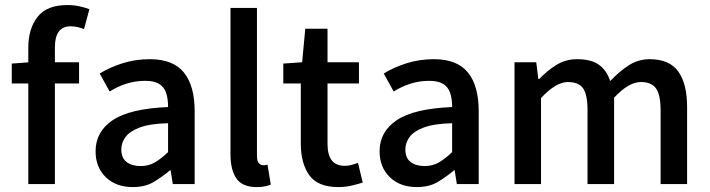

<svg xmlns="http://www.w3.org/2000/svg" viewBox="-20 -740 2853 772"><path d="M93.8 0V-404.3H27.3V-484.4L93.8 -489.3V-548.3Q93.8 -624.5 130.9 -672.1Q168 -719.7 251 -719.7Q276.9 -719.7 299.8 -714.6Q322.8 -709.5 339.4 -703.1L317.9 -623Q304.7 -628.4 291 -631.3Q277.3 -634.3 264.2 -634.3Q200.7 -634.3 200.7 -549.8V-489.7H297.9V-404.3H200.7V0Z M513.7 12.2Q446.3 12.2 405.3 -27.6Q364.3 -67.4 364.3 -131.8Q364.3 -210.4 433.1 -256.8Q502 -303.2 655.8 -309.6Q655.8 -345.2 647.2 -368.4Q638.7 -391.6 618.7 -403.3Q598.6 -415 563 -415Q524.4 -415 488.5 -403.6Q452.6 -392.1 420.9 -372.1L380.9 -444.3Q419.9 -468.8 471.9 -485.4Q523.9 -502 582.5 -502Q675.8 -502 719.2 -448.7Q762.7 -395.5 762.7 -292.5V0H674.8L666 -55.2H663.6Q629.9 -26.9 596.2 -7.3Q562.5 12.2 513.7 12.2ZM545.4 -72.3Q577.1 -72.3 602.5 -86.9Q627.9 -101.6 655.8 -128.4V-244.6Q582.5 -242.7 541.7 -227.3Q501 -211.9 484.4 -188.7Q467.8 -165.5 467.8 -139.2Q467.8 -104.5 489.3 -88.4Q510.7 -72.3 545.4 -72.3Z M1011.7 12.2Q954.1 12.2 930.4 -22.7Q906.7 -57.6 906.7 -119.6V-708H1013.2V-113.3Q1013.2 -92.3 1020.8 -84Q1028.3 -75.7 1037.6 -75.7Q1041.5 -75.7 1045.4 -75.9Q1049.3 -76.2 1055.7 -77.6L1068.8 2.4Q1059.6 6.3 1045.7 9.3Q1031.7 12.2 1011.7 12.2Z M1340.3 12.2Q1257.3 12.2 1223.4 -35.9Q1189.5 -84 1189.5 -161.6V-404.3H1119.1V-484.4L1194.8 -489.7L1207.5 -624.5H1296.9V-489.7H1423.3V-404.3H1296.9V-161.6Q1296.9 -117.7 1313.7 -95.5Q1330.6 -73.2 1367.7 -73.2Q1380.4 -73.2 1394.5 -77.1Q1408.7 -81.1 1419.4 -85L1438.5 -5.9Q1418.5 0.5 1393.6 6.3Q1368.7 12.2 1340.3 12.2Z M1655.8 12.2Q1588.4 12.2 1547.4 -27.6Q1506.3 -67.4 1506.3 -131.8Q1506.3 -210.4 1575.2 -256.8Q1644 -303.2 1797.9 -309.6Q1797.9 -345.2 1789.3 -368.4Q1780.8 -391.6 1760.7 -403.3Q1740.7 -415 1705.1 -415Q1666.5 -415 1630.6 -403.6Q1594.7 -392.1 1563 -372.1L1522.9 -444.3Q1562 -468.8 1614 -485.4Q1666 -502 1724.6 -502Q1817.9 -502 1861.3 -448.7Q1904.8 -395.5 1904.8 -292.5V0H1816.9L1808.1 -55.2H1805.7Q1772 -26.9 1738.3 -7.3Q1704.6 12.2 1655.8 12.2ZM1687.5 -72.3Q1719.2 -72.3 1744.6 -86.9Q1770 -101.6 1797.9 -128.4V-244.6Q1724.6 -242.7 1683.8 -227.3Q1643.1 -211.9 1626.5 -188.7Q1609.9 -165.5 1609.9 -139.2Q1609.9 -104.5 1631.3 -88.4Q1652.8 -72.3 1687.5 -72.3Z M2048.8 0V-489.7H2136.2L2144.5 -422.4H2148.4Q2179.7 -455.6 2217 -478.8Q2254.4 -502 2299.8 -502Q2356.4 -502 2387.5 -480.2Q2418.5 -458.5 2433.6 -414.1Q2469.7 -452.6 2508.1 -477.3Q2546.4 -502 2592.3 -502Q2671.9 -502 2707.3 -452.4Q2742.7 -402.8 2742.7 -309.6V0H2636.2V-295.4Q2636.2 -358.4 2617.9 -384.3Q2599.6 -410.2 2557.1 -410.2Q2507.8 -410.2 2449.2 -347.2V0H2342.3V-297.4Q2342.3 -360.4 2324.2 -385.3Q2306.2 -410.2 2263.2 -410.2Q2215.3 -410.2 2155.3 -345.7V0Z"/></svg>

Font: Varta Light
Style: Bold
Weight: 700
Version: Version 1.004